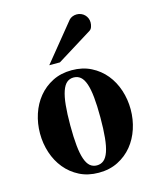

<svg xmlns="http://www.w3.org/2000/svg" viewBox="-113 -818 746 912"><g transform="rotate(-15 260.0 -362.0)"><path d="M163.6 -539.1 313.5 -723.1Q319.8 -730.5 330.1 -734.6Q340.3 -738.8 351.6 -738.8Q362.8 -738.8 372.8 -734.6Q382.8 -730.5 390.1 -723.1Q397.5 -715.8 401.6 -706.1Q405.8 -696.3 405.8 -685.1Q405.8 -673.8 402.1 -663.1Q398.4 -652.3 389.6 -647L215.8 -539.1ZM482.9 -236.8Q482.9 -187.5 468 -142.1Q453.1 -96.7 424.6 -61.8Q396 -26.9 354.5 -5.9Q313 15.1 259.8 15.1Q206.5 15.1 165.3 -5.9Q124 -26.9 95.5 -61.8Q66.9 -96.7 52 -142.1Q37.1 -187.5 37.1 -236.8Q37.1 -286.1 52 -331.5Q66.9 -377 95.5 -411.9Q124 -446.8 165.3 -467.8Q206.5 -488.8 259.8 -488.8Q313 -488.8 354.5 -467.8Q396 -446.8 424.6 -411.9Q453.1 -377 468 -331.5Q482.9 -286.1 482.9 -236.8ZM334 -236.8Q334 -295.4 329.8 -336.4Q325.7 -377.4 316.7 -403.6Q307.6 -429.7 293.5 -441.4Q279.3 -453.1 259.8 -453.1Q240.2 -453.1 226.3 -441.4Q212.4 -429.7 203.4 -403.6Q194.3 -377.4 190.2 -336.4Q186 -295.4 186 -236.8Q186 -178.2 190.2 -137.2Q194.3 -96.2 203.4 -70.3Q212.4 -44.4 226.3 -32.7Q240.2 -21 259.8 -21Q279.3 -21 293.5 -32.7Q307.6 -44.4 316.7 -70.3Q325.7 -96.2 329.8 -137.2Q334 -178.2 334 -236.8Z"/></g></svg>

Font: Tai Heritage Pro
Style: Bold
Weight: 700
Designer: Faah Baccam, Walt Agee, Victor Gaultney, Annie Olsen, Eric Hays
Foundry: SIL International
Version: Version 2.600